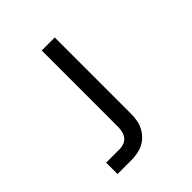

<svg xmlns="http://www.w3.org/2000/svg" viewBox="-200 -653 1001 1001"><g transform="rotate(-45 300.0 -152.5)"><path d="M92 215V131H192Q208 131 224 125Q240 119 250 106Q260 93 264 76.5Q268 60 268 43V-520H364V43Q364 66 360 89Q356 112 345.5 132.5Q335 153 318.5 170Q302 187 281.5 197Q261 207 238 211Q215 215 192 215Z"/></g></svg>

Font: Iosevka Medium Extended
Style: Regular
Weight: 500
Width: 7
Monospace: yes
Designer: Belleve Invis
Foundry: Belleve Invis
Version: Version 32.5.0; ttfautohint (v1.8.4)